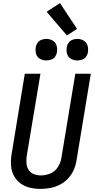

<svg xmlns="http://www.w3.org/2000/svg" viewBox="-20 -1211 616 1239"><path d="M242 8Q273 8 305 2Q337 -4 367 -19.5Q397 -35 420 -60Q443 -85 456 -115Q469 -145 474 -177L566 -735H466L376 -191Q371 -161 353 -132.5Q335 -104 305 -91.5Q275 -79 244 -79Q220 -79 199 -87Q178 -95 165.5 -113.5Q153 -132 151 -155.5Q149 -179 152 -202L241 -735H140L55 -217Q49 -181 51 -145Q53 -109 68.5 -79Q84 -49 111 -28.5Q138 -8 172.5 0Q207 8 242 8ZM479 -821Q494 -821 509.5 -826Q525 -831 535 -844.5Q545 -858 547 -873Q551 -896 545 -917Q539 -938 520 -949Q501 -960 479 -960Q464 -960 448.5 -954.5Q433 -949 423 -935.5Q413 -922 411 -907Q407 -885 413 -863.5Q419 -842 438 -831.5Q457 -821 479 -821ZM279 -821Q294 -821 309.5 -826Q325 -831 335 -844.5Q345 -858 347 -873Q351 -896 345 -917Q339 -938 320 -949Q301 -960 279 -960Q264 -960 248.5 -954.5Q233 -949 223 -935.5Q213 -922 211 -907Q207 -885 213 -863.5Q219 -842 238 -831.5Q257 -821 279 -821ZM412 -982 477 -1025 367 -1191 281 -1135Z"/></svg>

Font: Iosevka Sparkle Medium Oblique
Style: Regular
Weight: 500
Italic angle: -9°
Designer: Belleve Invis
Foundry: Belleve Invis
Version: Version 4.5.0; ttfautohint (v1.8.3)